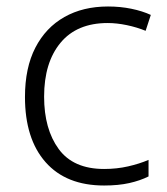

<svg xmlns="http://www.w3.org/2000/svg" viewBox="-20 -562 516 592"><path d="M301 10Q184 10 120.5 -62Q57 -134 57 -263Q57 -353 89 -415Q121 -477 178.5 -509.5Q236 -542 313 -542Q351 -542 385 -535Q419 -528 445 -516L429 -467Q402 -478 371 -484.5Q340 -491 312 -491Q217 -491 166.5 -430Q116 -369 116 -264Q116 -164 161 -102.5Q206 -41 301 -41Q340 -41 375 -49Q410 -57 438 -69V-18Q412 -5 378.5 2.5Q345 10 301 10Z"/></svg>

Font: Noto Traditional Nushu Light
Style: Regular
Weight: 300
Designer: LIU Zhao
Foundry: LiuZhao Studio
Version: Version 2.003; ttfautohint (v1.8.4.7-5d5b)